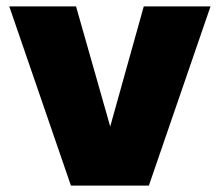

<svg xmlns="http://www.w3.org/2000/svg" viewBox="-20 -581 689 601"><path d="M9 -561 202 0H446L639 -561H430L325 -185L218 -561Z"/></svg>

Font: Poppins STUK1
Style: Regular
Weight: 400
Designer: Jonny Pinhorn (original), Sammy Jo Hughes (modified version)
Foundry: Type Mafia
Version: Version 1.002;hotconv 1.0.109;makeotfexe 2.5.65596